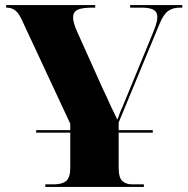

<svg xmlns="http://www.w3.org/2000/svg" viewBox="-20 -734 738 754"><path d="M158 0V-10H191Q223 -10 239.5 -23Q256 -36 256 -77V-213H122V-223H256V-248L68 -651Q55 -681 40.5 -692.5Q26 -704 7 -704H4V-714H354V-704H342Q302 -704 284.5 -695.5Q267 -687 267 -665Q267 -644 285 -605L382 -389Q393 -367 400 -351Q407 -335 416 -315.5Q425 -296 441 -264Q446 -278 452 -293.5Q458 -309 465 -324L579 -601Q598 -646 598 -666Q598 -687 583 -695.5Q568 -704 536 -704H491V-714H696V-704H685Q659 -704 640.5 -691Q622 -678 606 -639L446 -253V-223H580V-213H446V-76Q446 -36 460.5 -23Q475 -10 500 -10H545V0Z"/></svg>

Font: Noto Serif Display SemiCondensed Black
Style: Regular
Weight: 900
Width: 4
Designer: Monotype Design Team
Foundry: Monotype Imaging Inc.
Version: Version 2.009